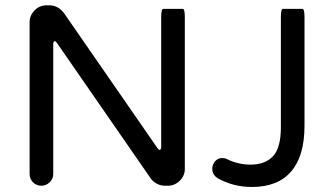

<svg xmlns="http://www.w3.org/2000/svg" viewBox="-20 -708 1279 738"><path d="M93.8 -39.1V-622.1Q93.8 -648.4 112.8 -668Q131.8 -687.5 158.2 -687.5H170.9Q202.1 -687.5 225.6 -658.2L585.9 -137.7Q590.8 -131.8 593.8 -131.8Q595.7 -131.8 597.7 -134.8Q599.6 -137.7 599.6 -141.6V-641.6Q599.6 -673.8 607.4 -673.8H682.6Q690.4 -673.8 690.4 -641.6V-58.6Q690.4 -32.2 670.9 -13.2Q651.4 5.9 625 5.9H613.3Q597.7 5.9 583.5 -1.5Q569.3 -8.8 560.5 -20.5L198.2 -543.9Q193.4 -549.8 190.4 -549.8Q188.5 -549.8 186.5 -546.9Q184.6 -543.9 184.6 -540V-39.1Q184.6 -20.5 170.9 -7.3Q157.2 5.9 138.7 5.9Q120.1 5.9 106.9 -7.3Q93.8 -20.5 93.8 -39.1ZM817.4 -22.5Q795.9 -36.1 795.9 -59.6Q795.9 -75.2 806.6 -87.9Q817.4 -100.6 834 -100.6Q844.7 -100.6 851.6 -96.7Q895.5 -75.2 942.4 -75.2Q999 -75.2 1029.3 -107.4Q1059.6 -139.6 1059.6 -218.8V-641.6Q1059.6 -673.8 1067.4 -673.8H1142.6Q1150.4 -673.8 1150.4 -641.6V-224.6Q1150.4 -108.4 1099.1 -48.8Q1047.9 10.7 948.2 10.7Q877 10.7 817.4 -22.5Z"/></svg>

Font: YuPearl-Regular
Style: Regular
Weight: 400
Designer: Max Yao
Foundry: Max-Everyday
Version: Version 1.011; ttfautohint (v1.8.3)